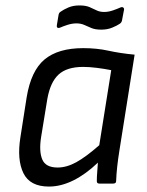

<svg xmlns="http://www.w3.org/2000/svg" viewBox="-20 -675 540 706"><path d="M160 11Q90 11 66 -38.5Q42 -88 55 -170L78 -317Q94 -415 144 -456.5Q194 -498 286 -498Q336 -498 379 -488.5Q422 -479 475 -474L419 -121Q414 -90 411 -62.5Q408 -35 407 -9Q407 0 396 0H345Q336 0 336 -9Q336 -25 337.5 -42.5Q339 -60 340 -77Q295 -34 249.5 -11.5Q204 11 160 11ZM192 -59Q225 -59 260.5 -78.5Q296 -98 345 -141L389 -417Q364 -422 336 -425.5Q308 -429 286 -429Q226 -429 195.5 -401Q165 -373 154 -311L131 -170Q123 -118 135.5 -88.5Q148 -59 192 -59ZM352 -566Q330 -566 316 -572Q302 -578 289.5 -583.5Q277 -589 261 -589Q245 -589 228 -583.5Q211 -578 200 -573Q194 -571 191 -573.5Q188 -576 189 -582L195 -618Q196 -628 203 -632Q214 -640 231.5 -647.5Q249 -655 272 -655Q295 -655 309 -649Q323 -643 335 -637Q347 -631 363 -631Q379 -631 396 -637Q413 -643 424 -648Q430 -650 433.5 -647Q437 -644 436 -639L429 -602Q428 -593 421 -588Q411 -581 393 -573.5Q375 -566 352 -566Z"/></svg>

Font: Sofia Sans Semi Condensed
Style: Italic
Weight: 400
Italic angle: -9°
Designer: Botio Nikoltchev, Ani Petrova
Foundry: lettersoup
Version: Version 4.101